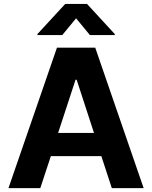

<svg xmlns="http://www.w3.org/2000/svg" viewBox="-20 -974 788 994"><path d="M188.6 0 243.3 -165.8H504.6L558.9 0H723.7L473 -727.3H274.9L23.8 0ZM173.7 -792.6H302.6L373.9 -879.3L445.3 -792.6H574.2V-797.6L430.4 -953.8H317.8L173.7 -797.6ZM280.9 -285.9 371.1 -561.1H376.8L466.6 -285.9Z"/></svg>

Font: GiG Sans
Style: Bold
Weight: 700
Designer: Andreas Faust
Version: Version 1.100;FEAKit 1.0